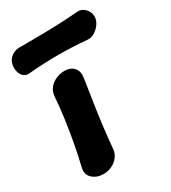

<svg xmlns="http://www.w3.org/2000/svg" viewBox="-224 -834 843 948"><g transform="rotate(-30 197.0 -360.5)"><path d="M83 19Q46 19 21.5 -3Q-3 -25 5 -62Q21 -129 32 -189.5Q43 -250 51.5 -311Q60 -372 65 -438Q68 -463 83 -481Q98 -499 121 -509Q144 -519 169 -519Q204 -519 222.5 -497.5Q241 -476 235 -440Q225 -373 215.5 -312Q206 -251 198.5 -190Q191 -129 185 -62Q182 -38 167 -19.5Q152 -1 130 9Q108 19 83 19ZM432 -667Q429 -649 415.5 -631.5Q402 -614 383.5 -603.5Q365 -593 346 -595Q182 -610 15 -595Q-13 -592 -27.5 -615Q-42 -638 -38 -667V-668Q-34 -696 -13.5 -713Q7 -730 34 -730Q118 -730 202 -731.5Q286 -733 369 -740Q388 -742 403.5 -731.5Q419 -721 427 -704Q435 -687 432 -668Z"/></g></svg>

Font: Winky Sans
Style: Bold Italic
Weight: 700
Italic angle: -8.97852°
Designer: Simon Atzbach
Foundry: typofactur
Version: Version 1.205